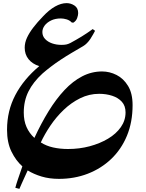

<svg xmlns="http://www.w3.org/2000/svg" viewBox="-20 -792 931 1228"><path d="M104 416 78 409Q83 389 94 356.5Q105 324 123 272Q82 236 53.5 178Q25 120 25 38Q25 -83 78 -184Q131 -285 231 -369Q187 -383 162.5 -413.5Q138 -444 138 -487Q138 -519 152.5 -550.5Q167 -582 193 -616Q219 -650 254 -686Q294 -729 332.5 -750.5Q371 -772 406 -772Q433 -772 456.5 -756.5Q480 -741 480 -708Q480 -695 473.5 -676.5Q467 -658 449 -647L439 -648Q426 -662 406.5 -668Q387 -674 369 -674Q333 -674 306.5 -661Q280 -648 265.5 -628.5Q251 -609 251 -587Q251 -561 268.5 -542.5Q286 -524 313.5 -514.5Q341 -505 373 -505Q392 -505 404 -507.5Q416 -510 430 -517Q467 -537 501.5 -558Q536 -579 573 -606L588 -595Q584 -587 576 -573Q568 -559 558 -543Q548 -528 536 -516Q524 -504 512 -497Q476 -476 439.5 -454.5Q403 -433 369 -410.5Q335 -388 305.5 -365.5Q276 -343 252 -322Q192 -267 162 -207Q132 -147 132 -72Q132 -20 149.5 20Q167 60 200 90Q243 -3 291 -81Q339 -159 392.5 -216Q446 -273 506 -304Q566 -335 633 -335Q681 -335 725.5 -312.5Q770 -290 799 -242.5Q828 -195 828 -120Q828 -11 792 76Q756 163 691.5 224.5Q627 286 541.5 319Q456 352 357 352Q296 352 246 337Q196 322 157 298L131 355Q124 370 117.5 385Q111 400 104 416ZM415 161Q488 161 553.5 143.5Q619 126 671 95Q723 64 753 21Q783 -22 783 -73Q783 -115 759.5 -141Q736 -167 697.5 -179.5Q659 -192 614 -192Q550 -192 492.5 -163.5Q435 -135 387 -89Q339 -43 302 12Q265 67 241 119Q275 141 319.5 151Q364 161 415 161Z"/></svg>

Font: Noto Nastaliq Urdu Medium
Style: Regular
Weight: 500
Designer: Monotype Design Team (Patrick Giasson: type design, Kamal Mansour: OpenType code, Glenda Bellarosa). Updated by Simon Co
Foundry: Monotype Imaging Inc., Simon Cozens
Version: Version 3.007